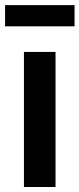

<svg xmlns="http://www.w3.org/2000/svg" viewBox="-31 -749 318 769"><path d="M64.9 0V-541H191.4V0ZM267.6 -728.5V-643.6H-10.7V-728.5Z"/></svg>

Font: Inter 17pt SemiBold
Style: Regular
Weight: 600
Version: Version 4.001;git-66647c0bb